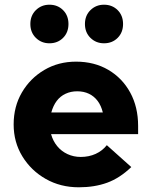

<svg xmlns="http://www.w3.org/2000/svg" viewBox="-20 -786 640 816"><path d="M315 10Q237 10 174.5 -25.5Q112 -61 75 -121.5Q38 -182 38 -257Q38 -333 73 -393Q108 -453 168 -488.5Q228 -524 303 -524Q381 -524 440.5 -489Q500 -454 533.5 -392.5Q567 -331 567 -251V-216H197Q205 -187 223 -165Q241 -143 267 -131Q293 -119 323 -119Q358 -119 386.5 -132Q415 -145 434 -169L538 -76Q489 -29 435.5 -9.5Q382 10 315 10ZM198 -308H417Q410 -337 395 -357Q380 -377 358 -387.5Q336 -398 308 -398Q281 -398 258.5 -387.5Q236 -377 221 -357Q206 -337 198 -308ZM190 -602Q156 -602 132.5 -625Q109 -648 109 -684Q109 -720 132.5 -743Q156 -766 190 -766Q225 -766 248 -743Q271 -720 271 -684Q271 -648 248 -625Q225 -602 190 -602ZM422 -602Q388 -602 364.5 -625Q341 -648 341 -684Q341 -720 364.5 -743Q388 -766 422 -766Q457 -766 480 -743Q503 -720 503 -684Q503 -648 480 -625Q457 -602 422 -602Z"/></svg>

Font: Red Hat Mono
Style: Regular
Weight: 300
Monospace: yes
Designer: Pentagram, MCKL
Foundry: Pentagram, MCKL
Version: Version 1.023